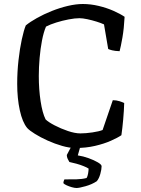

<svg xmlns="http://www.w3.org/2000/svg" viewBox="-20 -740 705 960"><path d="M357 0Q327 0 290.5 -10.5Q254 -21 218.5 -37Q183 -53 155.5 -70Q128 -87 116 -100Q92 -129 79 -188.5Q66 -248 66 -321Q66 -381 72.5 -439Q79 -497 89 -543Q99 -589 109 -613Q131 -631 165 -650Q199 -669 239 -685Q279 -701 319.5 -710.5Q360 -720 394 -720Q433 -720 473 -710.5Q513 -701 547 -686Q581 -671 603 -656Q600 -597 592 -551.5Q584 -506 578 -484Q554 -485 540.5 -488.5Q527 -492 521 -495L500 -618Q485 -625 462.5 -632Q440 -639 416.5 -644Q393 -649 377 -649Q355 -649 323.5 -643Q292 -637 261.5 -627.5Q231 -618 210 -607Q198 -579 190 -537.5Q182 -496 178 -449.5Q174 -403 174 -360Q174 -293 183 -234Q192 -175 208 -143Q221 -130 252.5 -113.5Q284 -97 319.5 -85Q355 -73 382 -73Q409 -73 442.5 -78Q476 -83 493 -90L544 -239Q562 -239 577.5 -234Q593 -229 601 -225Q600 -188 596 -143Q592 -98 587 -64Q568 -51 534 -36Q500 -21 455 -10.5Q410 0 357 0ZM363 200Q353 200 339 196Q325 192 313 186.5Q301 181 297 176Q297 169 299 164.5Q301 160 302 157Q337 157 363.5 156.5Q390 156 413 150Q418 142 420.5 127.5Q423 113 423 103Q416 98 399 91Q382 84 362 78.5Q342 73 327 70Q323 64 318.5 54.5Q314 45 314 35Q324 16 331.5 2Q339 -12 355 -37H390L369 37Q396 41 423.5 51Q451 61 469.5 72Q488 83 488 91Q488 107 481.5 130Q475 153 464 166Q440 182 408 191Q376 200 363 200Z"/></svg>

Font: Texturina
Style: Regular
Weight: 400
Designer: Guillermo Torres Carreño
Foundry: Omnibus-Type
Version: Version 1.002; ttfautohint (v1.8.3)